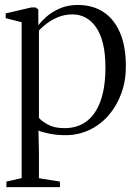

<svg xmlns="http://www.w3.org/2000/svg" viewBox="-20 -548 564 794"><path d="M6.5 226V203L69.5 188.5V-456L3.5 -473V-492.5L108.5 -517H128L138.5 -508.5V-443Q148.5 -457.5 170.2 -477.2Q192 -497 225.2 -512.2Q258.5 -527.5 302 -527.5Q362.5 -527.5 407 -498.8Q451.5 -470 476 -413.5Q500.5 -357 500.5 -273.5Q500.5 -213 481.5 -161.2Q462.5 -109.5 428.8 -70.8Q395 -32 349.5 -10.5Q304 11 251 11Q215 11 184.2 4.8Q153.5 -1.5 139 -8L141 80.5V189L228 203V226ZM246.5 -18Q300.5 -18 338.2 -46.5Q376 -75 396 -131Q416 -187 416 -269Q416 -325.5 406 -367Q396 -408.5 377.2 -435.2Q358.5 -462 334 -475.2Q309.5 -488.5 280 -488.5Q247.5 -488.5 220 -477Q192.5 -465.5 172.5 -450Q152.5 -434.5 141 -422V-60.5Q151 -48 177.8 -33Q204.5 -18 246.5 -18Z"/></svg>

Font: Merriweather 120pt Light
Style: Regular
Weight: 300
Version: Version 2.100